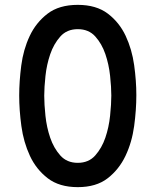

<svg xmlns="http://www.w3.org/2000/svg" viewBox="-20 -760 640 790"><path d="M300 -90Q345 -90 372 -120.5Q399 -151 413.5 -193.5Q428 -236 433 -284Q438 -332 438 -367Q438 -401 433 -448Q428 -495 413.5 -537.5Q399 -580 372 -610Q345 -640 300 -640Q255 -640 228 -609.5Q201 -579 186.5 -536.5Q172 -494 167 -447Q162 -400 162 -366Q162 -331 167 -283.5Q172 -236 186.5 -193.5Q201 -151 228 -120.5Q255 -90 300 -90ZM300 10Q224 10 176.5 -26.5Q129 -63 103 -119Q77 -175 68 -241Q59 -307 59 -367Q59 -425 67.5 -490.5Q76 -556 102 -611.5Q128 -667 175.5 -703.5Q223 -740 300 -740Q376 -740 423.5 -704Q471 -668 497 -612.5Q523 -557 532 -492Q541 -427 541 -369Q541 -308 532 -241.5Q523 -175 496.5 -119Q470 -63 423 -26.5Q376 10 300 10Z"/></svg>

Font: Maple Mono Normal NL Medium
Style: Regular
Weight: 500
Monospace: yes
Designer: subframe7536
Version: Version 7.000